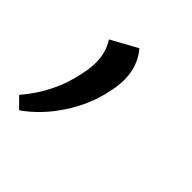

<svg xmlns="http://www.w3.org/2000/svg" viewBox="-105 -201 475 475"><g transform="rotate(45 132.5 36.5)"><path d="M23 196 -4 169Q53 103 69 21Q84 -44 56 -85L125 -123Q167 -73 148 5Q137 60 103 112Q69 164 23 196Z"/></g></svg>

Font: EauTest Medium
Style: Italic
Weight: 500
Italic angle: -12°
Designer: Christian Thalmann (Catharsis Fonts)
Version: Version 0.001;PS 000.001;hotconv 1.0.88;makeotf.lib2.5.64775